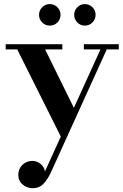

<svg xmlns="http://www.w3.org/2000/svg" viewBox="-20 -682 618 964"><path d="M206.5 -434 362.5 -117 294 21 66.5 -434H8.5V-460H293V-434ZM576.5 -460V-434H516L234 187Q217.5 221 197 242Q176.5 263 143.5 263Q127.5 263 111 255.5Q94.5 248 83.2 233.2Q72 218.5 72 196Q72 175.5 81.5 159.8Q91 144 107 135Q123 126 142.5 126Q158 126 171.2 132.8Q184.5 139.5 194 151.2Q203.5 163 205.5 179L484.5 -434H401V-460ZM406 -553.5Q384 -553.5 368.2 -569.2Q352.5 -585 352.5 -607.5Q352.5 -629.5 368.2 -645.5Q384 -661.5 406 -661.5Q428.5 -661.5 444.2 -645.5Q460 -629.5 460 -607.5Q460 -585 444.2 -569.2Q428.5 -553.5 406 -553.5ZM230 -553.5Q207.5 -553.5 191.8 -569.2Q176 -585 176 -607.5Q176 -629.5 191.8 -645.5Q207.5 -661.5 230 -661.5Q252.5 -661.5 268.2 -645.5Q284 -629.5 284 -607.5Q284 -585 268.2 -569.2Q252.5 -553.5 230 -553.5Z"/></svg>

Font: Bodoni Moda SC 9pt SemiBold
Style: Regular
Weight: 600
Designer: Owen Earl
Foundry: indestructible type
Version: Version 2.005